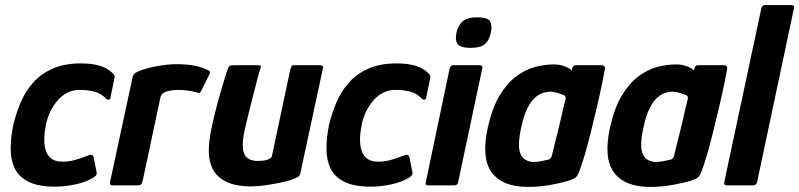

<svg xmlns="http://www.w3.org/2000/svg" viewBox="-20 -728 3139 754"><path d="M195 5Q131 5 92.5 -14Q54 -33 38 -66.5Q22 -100 22 -144Q22 -188 32 -237Q43 -283 61.5 -326.5Q80 -370 111 -404.5Q142 -439 188 -459Q234 -479 297 -479Q341 -479 371 -470Q401 -461 422 -441Q429 -433 430 -429.5Q431 -426 429 -419L414 -346Q413 -337 407.5 -336.5Q402 -336 397 -340Q377 -362 349.5 -368.5Q322 -375 292 -375Q266 -375 244 -363.5Q222 -352 205 -332Q188 -312 176.5 -287.5Q165 -263 160 -236Q151 -191 155 -158.5Q159 -126 176.5 -109.5Q194 -93 225 -93Q248 -93 271.5 -99Q295 -105 325 -117Q344 -126 348 -110L359 -54Q361 -46 358.5 -41.5Q356 -37 349 -32Q319 -13 277 -4Q235 5 195 5Z M673 -476Q748 -476 794 -454Q804 -450 804.5 -446Q805 -442 802 -435L771 -373Q767 -365 763.5 -363.5Q760 -362 752 -365Q736 -370 715.5 -372.5Q695 -375 684 -375Q668 -375 657 -373.5Q646 -372 639 -370Q632 -368 627 -366Q622 -363 617 -359Q612 -355 609 -341L541 -21Q538 -7 533.5 -3.5Q529 0 520 0H422Q417 0 413.5 -3Q410 -6 413 -17L499 -417Q502 -433 506.5 -437.5Q511 -442 522 -447Q555 -461 598 -468.5Q641 -476 673 -476Z M967 4Q906 4 869 -14Q832 -32 816 -63Q800 -94 800 -134.5Q800 -175 810 -222Q818 -259 828 -299Q838 -339 849.5 -377.5Q861 -416 871 -448Q877 -466 881.5 -469Q886 -472 900 -472H981Q995 -472 1001 -471.5Q1007 -471 1001 -453Q999 -449 992.5 -424Q986 -399 976.5 -362.5Q967 -326 957.5 -287.5Q948 -249 941 -218Q927 -155 938.5 -125.5Q950 -96 992 -96Q997 -96 1006 -96.5Q1015 -97 1023.5 -99Q1032 -101 1039.5 -105Q1047 -109 1048 -116L1120 -455Q1122 -460 1124 -466Q1126 -472 1132 -472H1236Q1240 -472 1245 -470Q1250 -468 1248 -459L1160 -50Q1158 -38 1150 -33Q1142 -28 1118 -20Q1106 -16 1079.5 -10.5Q1053 -5 1022.5 -0.5Q992 4 967 4Z M1435 5Q1371 5 1332.5 -14Q1294 -33 1278 -66.5Q1262 -100 1262 -144Q1262 -188 1272 -237Q1283 -283 1301.5 -326.5Q1320 -370 1351 -404.5Q1382 -439 1428 -459Q1474 -479 1537 -479Q1581 -479 1611 -470Q1641 -461 1662 -441Q1669 -433 1670 -429.5Q1671 -426 1669 -419L1654 -346Q1653 -337 1647.5 -336.5Q1642 -336 1637 -340Q1617 -362 1589.5 -368.5Q1562 -375 1532 -375Q1506 -375 1484 -363.5Q1462 -352 1445 -332Q1428 -312 1416.5 -287.5Q1405 -263 1400 -236Q1391 -191 1395 -158.5Q1399 -126 1416.5 -109.5Q1434 -93 1465 -93Q1488 -93 1511.5 -99Q1535 -105 1565 -117Q1584 -126 1588 -110L1599 -54Q1601 -46 1598.5 -41.5Q1596 -37 1589 -32Q1559 -13 1517 -4Q1475 5 1435 5Z M1908 -601Q1902 -571 1885 -555.5Q1868 -540 1828 -540Q1788 -540 1777 -555.5Q1766 -571 1773 -601Q1778 -627 1796 -643.5Q1814 -660 1853 -660Q1897 -660 1905 -643.5Q1913 -627 1908 -601ZM1779 -12Q1777 0 1763 0H1661Q1649 0 1652 -12L1746 -460Q1750 -472 1761 -472H1863Q1869 -472 1872.5 -468.5Q1876 -465 1874 -460Z M2052 6Q1953 6 1911 -51Q1869 -108 1896 -229Q1913 -305 1942 -353Q1971 -401 2007 -428Q2043 -455 2081 -465Q2119 -475 2155 -475Q2179 -475 2199 -467Q2219 -459 2225 -451L2228 -462Q2231 -469 2234.5 -470.5Q2238 -472 2245 -472H2342Q2356 -472 2356 -459Q2352 -436 2343.5 -395Q2335 -354 2323.5 -305.5Q2312 -257 2300 -208Q2288 -159 2275.5 -117Q2263 -75 2253 -50Q2248 -38 2241.5 -32Q2235 -26 2212 -18Q2190 -11 2145.5 -2.5Q2101 6 2052 6ZM2077 -92Q2088 -92 2099 -94Q2110 -96 2119 -98Q2128 -100 2133 -101Q2138 -102 2141.5 -105.5Q2145 -109 2147 -116Q2152 -138 2158 -161.5Q2164 -185 2170 -209Q2176 -233 2181.5 -256.5Q2187 -280 2191.5 -300.5Q2196 -321 2201 -339Q2202 -346 2200 -350Q2198 -354 2193 -355Q2183 -359 2169 -363.5Q2155 -368 2140 -368Q2128 -368 2112 -363Q2096 -358 2080.5 -344Q2065 -330 2051 -302.5Q2037 -275 2027 -228Q2010 -151 2025 -121.5Q2040 -92 2077 -92Z M2532 6Q2433 6 2391 -51Q2349 -108 2376 -229Q2393 -305 2422 -353Q2451 -401 2487 -428Q2523 -455 2561 -465Q2599 -475 2635 -475Q2659 -475 2679 -467Q2699 -459 2705 -451L2708 -462Q2711 -469 2714.5 -470.5Q2718 -472 2725 -472H2822Q2836 -472 2836 -459Q2832 -436 2823.5 -395Q2815 -354 2803.5 -305.5Q2792 -257 2780 -208Q2768 -159 2755.5 -117Q2743 -75 2733 -50Q2728 -38 2721.5 -32Q2715 -26 2692 -18Q2670 -11 2625.5 -2.5Q2581 6 2532 6ZM2557 -92Q2568 -92 2579 -94Q2590 -96 2599 -98Q2608 -100 2613 -101Q2618 -102 2621.5 -105.5Q2625 -109 2627 -116Q2632 -138 2638 -161.5Q2644 -185 2650 -209Q2656 -233 2661.5 -256.5Q2667 -280 2671.5 -300.5Q2676 -321 2681 -339Q2682 -346 2680 -350Q2678 -354 2673 -355Q2663 -359 2649 -363.5Q2635 -368 2620 -368Q2608 -368 2592 -363Q2576 -358 2560.5 -344Q2545 -330 2531 -302.5Q2517 -275 2507 -228Q2490 -151 2505 -121.5Q2520 -92 2557 -92Z M2824 -12 2970 -696Q2973 -708 2985 -708H3086Q3102 -708 3098 -696L2953 -12Q2950 0 2936 0H2835Q2822 0 2824 -12Z"/></svg>

Font: Glory Thin
Style: Bold Italic
Weight: 700
Italic angle: -12°
Version: Version 1.011